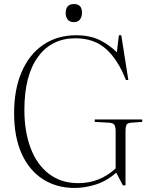

<svg xmlns="http://www.w3.org/2000/svg" viewBox="-20 -919 740 953"><path d="M351 14Q261 14 193 -29.5Q125 -73 87.5 -156Q50 -239 50 -357Q50 -475 87.5 -562Q125 -649 194.5 -696.5Q264 -744 358 -744Q428 -744 477 -719Q526 -694 560 -659L570 -744H582L617 -522H605Q565 -624 505.5 -676.5Q446 -729 354 -729Q236 -729 168.5 -636.5Q101 -544 101 -374Q101 -266 132 -184Q163 -102 223 -56Q283 -10 369 -10Q475 -10 554 -83V-267Q554 -291 547 -300Q540 -309 521 -310L450 -314V-326H686V-314L631 -310Q618 -309 610.5 -303Q603 -297 603 -267V1H590L557 -62Q508 -19 453.5 -2.5Q399 14 351 14ZM346 -809Q327 -809 316.5 -821.5Q306 -834 306 -853Q306 -899 347 -899Q387 -899 387 -856Q387 -836 377 -822.5Q367 -809 346 -809Z"/></svg>

Font: Literata 72pt ExtraLight
Style: Regular
Weight: 200
Designer: Latin by Veronika Burian and Jose Scaglione. Greek by Irene Vlachou. Cyrillic by Vera Evstafieva.
Foundry: TypeTogether
Version: Version 3.002